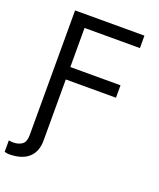

<svg xmlns="http://www.w3.org/2000/svg" viewBox="-184 -828 938 1134"><g transform="rotate(20 285.0 -261.0)"><path d="M88.1 56.8V-727.3H524.1V-649.1H176.1V-403.4H491.5V-325.3H176.1V58.2Q176.1 128.6 134.1 166.5Q92 204.5 9.9 204.5Q5.7 204.5 2.3 204Q-1.1 203.5 -17 200.3V127.8Q-11.7 128.9 -4.6 129.8Q2.5 130.7 9.9 130.7Q44 130.7 66.1 115.1Q88.1 99.4 88.1 56.8Z"/></g></svg>

Font: Inter UI
Style: Regular
Weight: 400
Designer: Rasmus Andersson
Foundry: rsms
Version: 3.2;8d6f07862